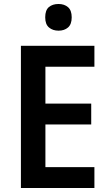

<svg xmlns="http://www.w3.org/2000/svg" viewBox="-20 -944 549 964"><path d="M454 0H85V-714H454V-609H208V-424H438V-319H208V-105H454ZM274 -924Q303 -924 321.5 -908Q340 -892 340 -857Q340 -822 321.5 -806Q303 -790 274 -790Q245 -790 226 -806Q207 -822 207 -857Q207 -893 225.5 -908.5Q244 -924 274 -924Z"/></svg>

Font: Noto Sans Gujarati SemiCondensed SemiBold
Style: Regular
Weight: 600
Width: 4
Designer: Jelle Bosma - Monotype Design Team, Universal Thirst
Foundry: Monotype Imaging Inc.
Version: Version 2.106; ttfautohint (v1.8.4.7-5d5b)